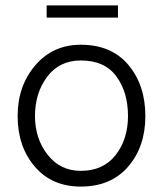

<svg xmlns="http://www.w3.org/2000/svg" viewBox="-20 -679 601 708"><path d="M516 -251Q516 -138 452.5 -64.5Q389 9 278 9Q171 9 108 -65Q45 -139 45 -251Q45 -362 110 -438Q175 -514 278 -514Q391 -514 453.5 -439.5Q516 -365 516 -251ZM109 -251Q109 -168 155.5 -108.5Q202 -49 278 -49Q361 -49 406.5 -107.5Q452 -166 452 -251Q452 -339 409 -397.5Q366 -456 278 -456Q199 -456 154 -396Q109 -336 109 -251ZM415 -614H152V-659H415Z"/></svg>

Font: Hind Vadodara Light
Style: Regular
Weight: 300
Designer: Hitesh Malaviya
Foundry: Indian Type Foundry
Version: Version 1.000;PS 1.0;hotconv 1.0.86;makeotf.lib2.5.63406; tt